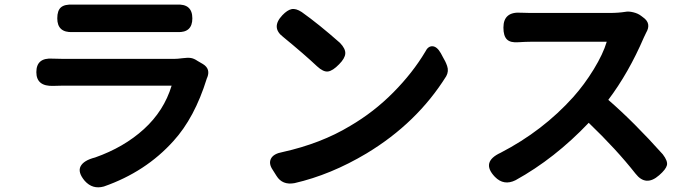

<svg xmlns="http://www.w3.org/2000/svg" viewBox="-20 -773 3020 833"><path d="M252 -517.6H737.3Q750 -517.6 772 -520.5Q793.9 -523.4 807.6 -521.5Q821.3 -519.5 836.9 -508.8L860.4 -495.1Q895.5 -473.6 877.9 -433.6L877 -432.6V-431.6Q824.2 -261.7 732.4 -161.1Q612.3 -27.3 430.7 36.1Q381.8 49.8 347.7 11.7Q316.4 -25.4 329.6 -51.3Q342.8 -77.1 392.6 -89.8Q517.6 -133.8 604.5 -212.9Q691.4 -292 724.6 -401.4H252Q227.5 -401.4 211.9 -400.4Q137.7 -397.5 137.7 -460Q137.7 -523.4 208 -518.6Q223.6 -517.6 252 -517.6ZM295.9 -752.9H745.1Q814.5 -757.8 814.5 -693.4Q814.5 -630.9 750 -633.8H294.9Q228.5 -630.9 228.5 -693.4Q228.5 -727.5 244.6 -741.2Q260.7 -754.9 295.9 -752.9Z M1289.1 -720.7Q1363.3 -668 1455.1 -586.9Q1479.5 -561.5 1478 -540.5Q1476.6 -519.5 1451.2 -494.1Q1423.8 -465.8 1403.3 -462.9Q1382.8 -460 1355.5 -485.4Q1301.8 -536.1 1209 -612.3Q1154.3 -653.3 1205.1 -707Q1226.6 -729.5 1245.1 -733.4Q1263.7 -737.3 1289.1 -720.7ZM1892.6 -542Q1894.5 -537.1 1900.9 -526.4Q1907.2 -515.6 1911.6 -506.8Q1916 -498 1919.9 -486.8Q1923.8 -475.6 1922.9 -464.4Q1921.9 -453.1 1916 -442.4Q1789.1 -239.3 1570.3 -107.4Q1415 -14.6 1257.8 21.5Q1205.1 31.2 1179.7 -9.8L1163.1 -36.1Q1144.5 -63.5 1155.8 -85Q1167 -106.4 1206.1 -113.3Q1373 -150.4 1499 -226.6Q1602.5 -287.1 1686.5 -372.1Q1770.5 -457 1825.2 -548.8Q1836.9 -573.2 1856.4 -572.3Q1876 -571.3 1892.6 -542Z M2280.3 -716.8H2625Q2662.1 -716.8 2693.4 -721.7Q2707 -724.6 2727.5 -719.7Q2748 -714.8 2761.7 -704.1L2769.5 -698.2Q2807.6 -671.9 2783.2 -630.9Q2781.2 -627 2773.4 -610.4Q2707 -456.1 2619.1 -339.8Q2730.5 -243.2 2855.5 -103.5Q2877.9 -74.2 2873.5 -56.2Q2869.1 -38.1 2839.8 -12.7Q2782.2 38.1 2737.3 -19.5Q2654.3 -125 2534.2 -240.2Q2386.7 -85 2216.8 8.8Q2166 34.2 2127 -5.9Q2065.4 -70.3 2152.3 -110.4Q2335 -205.1 2466.8 -351.6Q2515.6 -406.2 2556.2 -472.7Q2596.7 -539.1 2612.3 -591.8H2280.3Q2262.7 -591.8 2229.5 -589.8Q2194.3 -586.9 2179.2 -602.1Q2164.1 -617.2 2164.1 -653.3Q2164.1 -723.6 2241.2 -717.8Q2255.9 -716.8 2280.3 -716.8Z"/></svg>

Font: GenSenMaruGothic TW TTF Bold
Style: Regular
Weight: 700
Version: Version 1.301